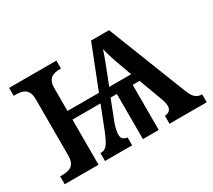

<svg xmlns="http://www.w3.org/2000/svg" viewBox="-107 -730 1026 925"><g transform="rotate(-30 406.0 -268.0)"><path d="M19 0H207V-251H363L312 -121C289 -65 275 -44 248 -44H243V0H394V-44C374 -46 362 -56 362 -77C362 -94 367 -114 374 -135L419 -251H454V0H542V-251H580L626 -128C633 -109 638 -92 638 -78C637 -57 625 -46 602 -44V0H809V-44C779 -44 762 -60 747 -98L575 -536H475L382 -299H207V-425C207 -483 240 -492 278 -492H282V-536H19V-492H31C69 -492 103 -482 103 -424V-111C103 -53 69 -44 31 -44H19ZM439 -299 461 -355C479 -399 496 -445 504 -472C510 -445 525 -396 544 -347L561 -299Z"/></g></svg>

Font: Noto Serif SemiCondensed Medium
Style: Regular
Weight: 500
Width: 4
Designer: Monotype Design Team
Foundry: Monotype Imaging Inc.
Version: Version 2.014